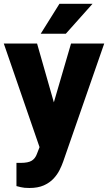

<svg xmlns="http://www.w3.org/2000/svg" viewBox="-21 -752 556 986"><path d="M343.8 -528.3H514.2L303.2 78.6Q296.4 98.1 284.7 121.6Q272.9 145 253.4 165.8Q233.9 186.5 203.9 200Q173.8 213.4 129.9 213.4Q115.2 213.4 105.2 212.4Q95.2 211.4 85.9 209.2Q76.7 207 63.5 203.6V84.5Q68.8 84.5 73.7 84.5Q78.6 84.5 84 84.5Q124.5 84.5 142.3 73Q160.2 61.5 168.5 38.6L207.5 -62ZM273.9 -162.1 293 13.7 186 15.1 -1.5 -528.3H169.4ZM284.2 -732.4H454.1L316.9 -578.6H188Z"/></svg>

Font: Heebo ExtraBold
Style: Regular
Weight: 800
Designer: Oded Ezer
Foundry: Ezer Type House
Version: Version 3.100